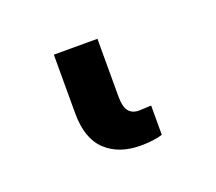

<svg xmlns="http://www.w3.org/2000/svg" viewBox="-51 -21 359 319"><g transform="rotate(-20 129.0 138.5)"><path d="M67.4 146.5V43H144.5V145.5Q144.5 163.1 150.6 170.9Q156.7 178.7 168.9 178.7L190.4 177.7V229.5Q174.3 234.4 151.4 234.4Q113.3 234.4 90.3 212.9Q67.4 191.4 67.4 146.5Z"/></g></svg>

Font: Pretendard Std Medium
Style: Regular
Weight: 500
Designer: Base glyphs from Inter by Rasmus Andersson; Hangeul glyphs from Noto Sans CJK(Source Han Sans) by Jang Soo-young and Kan
Foundry: Kil Hyung-jin
Version: Version 1.309